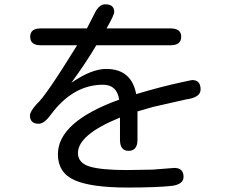

<svg xmlns="http://www.w3.org/2000/svg" viewBox="-20 -800 1040 879"><path d="M320.3 24.4Q245.1 -9.8 245.1 -93.8Q245.1 -242.2 525.4 -343.8Q515.6 -412.1 451.2 -412.1Q314.5 -412.1 212.9 -275.4Q182.6 -233.4 157.2 -233.4Q117.2 -233.4 117.2 -271.5Q117.2 -290 149.4 -325.2Q188.5 -358.4 333 -592.8H166Q118.2 -592.8 118.2 -631.8Q118.2 -669.9 166 -669.9H377.9L411.1 -734.4Q431.6 -780.3 461.9 -780.3Q502.9 -780.3 502.9 -745.1Q502.9 -731.4 467.8 -669.9H760.7Q809.6 -669.9 809.6 -631.8Q809.6 -592.8 760.7 -592.8H420.9Q373 -511.7 306.6 -420.9Q398.4 -484.4 465.8 -484.4Q582 -484.4 603.5 -369.1Q716.8 -403.3 817.4 -424.8L859.4 -433.6Q898.4 -433.6 898.4 -390.6Q898.4 -353.5 831.1 -344.7L680.7 -310.5L609.4 -290V-160.2Q609.4 -109.4 568.4 -109.4Q529.3 -109.4 529.3 -160.2V-261.7Q336.9 -183.6 336.9 -99.6Q336.9 -54.7 388.7 -38.1Q441.4 -21.5 559.6 -21.5L677.7 -23.4L778.3 -31.2Q820.3 -31.2 820.3 9.8Q820.3 43 768.6 50.8Q698.2 58.6 564.5 58.6Q396.5 58.6 320.3 24.4Z"/></svg>

Font: jf-openhuninn-2.1
Style: Regular
Weight: 400
Designer: [Kosugi Maru]
Designed by MOTOYA      

[Varela Round]
Joe Prince (Latin component); Avraham Cornfeld (Hebrew component)
Foundry: justfont Co., Ltd.
Version: 2.1